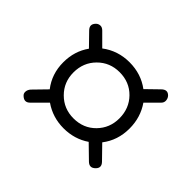

<svg xmlns="http://www.w3.org/2000/svg" viewBox="-80 -471 561 561"><g transform="rotate(45 200.0 -190.5)"><path d="M200 -57Q155 -57 119 -82L78 -41Q65 -28 51 -41Q45 -46 45.5 -54Q46 -62 52 -69L91 -109Q63 -145 63 -193Q63 -239 88 -274L51 -312Q37 -326 51 -340Q56 -345 63.5 -345.5Q71 -346 78 -339L115 -302Q152 -330 200 -330Q248 -330 284 -303L321 -339Q336 -354 349 -340Q354 -334 354.5 -326Q355 -318 349 -312L312 -275Q337 -239 337 -193Q337 -144 309 -108L348 -68Q362 -54 349 -41Q335 -27 321 -41L280 -81Q245 -57 200 -57ZM200 -98Q241 -98 268 -125.5Q295 -153 295 -193Q295 -234 268 -261.5Q241 -289 200 -289Q160 -289 132.5 -261.5Q105 -234 105 -193Q105 -153 132.5 -125.5Q160 -98 200 -98Z"/></g></svg>

Font: Dongle Light
Style: Regular
Weight: 300
Designer: Yanghee Ryu
Foundry: Yanghee Ryu
Version: Version 2.000